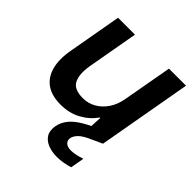

<svg xmlns="http://www.w3.org/2000/svg" viewBox="-195 -621 955 955"><g transform="rotate(45 283.0 -143.5)"><path d="M188 12Q126 12 88 -14.5Q50 -41 36 -91.5Q22 -142 35 -214L85 -496H204L156 -226Q145 -160 163.5 -124.5Q182 -89 244 -89Q281 -89 312.5 -107Q344 -125 366.5 -158Q389 -191 397 -239L443 -496H563L475 0H371L375 -81H372Q341 -38 294.5 -13Q248 12 188 12ZM359 209Q324 209 296 198Q268 187 254 164.5Q240 142 246 106Q251 79 268 55Q285 31 318.5 8.5Q352 -14 407 -37L458 -57L475 0L418 26Q379 43 361.5 60Q344 77 340 95Q337 115 349.5 126Q362 137 386 137Q401 137 420 133Q439 129 459 122L446 195Q426 201 403.5 205Q381 209 359 209Z"/></g></svg>

Font: DM Sans 36pt SemiBold
Style: Italic
Weight: 600
Italic angle: -10°
Designer: Colophon Foundry, Jonny Pinhorn
Foundry: Colophon Foundry
Version: Version 4.004;gftools[0.9.30]